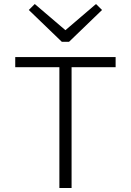

<svg xmlns="http://www.w3.org/2000/svg" viewBox="-20 -940 654 960"><path d="M490.2 -890.1 325.2 -731H289.1L124 -890.1L153.8 -919.9L307.1 -789.1L460 -919.9ZM56.2 -604V-654.8H558.1V-604H337.9V0H276.9V-604Z"/></svg>

Font: IntelOne Mono Light
Style: Regular
Weight: 300
Designer: Fred Shallcrass
Foundry: Frere-Jones Type LLC
Version: Version 1.200;hotconv 1.1.0;makeotfexe 2.6.0;FJTRelease1.2